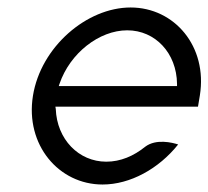

<svg xmlns="http://www.w3.org/2000/svg" viewBox="-20 -482 557 513"><path d="M254 11C328 11 404 -31 456 -96C441 -101 397 -112 368 -90C337 -65 302 -50 264 -50C190 -50 132 -110 129 -191L128 -197H509L514 -227C535 -358 446 -462 329 -462C212 -462 89 -357 68 -226C47 -95 137 11 254 11ZM139 -258C167 -340 245 -401 320 -401C395 -401 452 -340 453 -258V-252H137Z"/></svg>

Font: Charger Pro
Style: LitNarObl
Weight: 300
Designer: Jasper
Foundry: Cannot Into Space Fonts
Version: Version 1.09